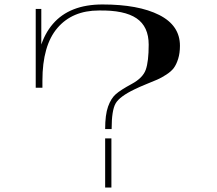

<svg xmlns="http://www.w3.org/2000/svg" viewBox="-20 -790 970 860"><path d="M165 -750V-397H140V-750ZM451 -212Q451 -276 464 -312.5Q477 -349 498.5 -368Q520 -387 570 -414Q620 -441 633 -478Q646 -515 646 -590Q646 -671 591.5 -708Q537 -745 423 -743Q304 -743 237 -664.5Q170 -586 170 -429V-397H142V-434Q142 -596 217 -683Q292 -770 439 -770Q600 -770 693 -723Q786 -676 786 -585Q786 -552 778 -526.5Q770 -501 758.5 -485.5Q747 -470 724.5 -455.5Q702 -441 684.5 -433.5Q667 -426 635 -413Q603 -400 583 -390Q516 -358 498 -327Q480 -296 480 -212ZM451 50V-170H479V50Z"/></svg>

Font: Solide Mirage
Style: Etroit
Weight: 400
Designer: Jérémy Landes
Foundry: Velvetyne Type Foundry
Version: Version 1.1